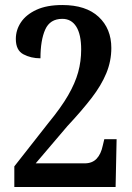

<svg xmlns="http://www.w3.org/2000/svg" viewBox="-20 -744 524 764"><path d="M37 0V-82L172 -254Q223 -316 251 -364.5Q279 -413 291 -456.5Q303 -500 303 -547Q303 -607 283.5 -638Q264 -669 228 -669Q179 -669 160 -626.5Q141 -584 141 -512Q103 -512 73 -528Q43 -544 43 -589Q43 -625 63.5 -655.5Q84 -686 125 -705Q166 -724 228 -724Q322 -724 372.5 -677Q423 -630 423 -553Q423 -501 403 -452.5Q383 -404 344 -353.5Q305 -303 248 -242L122 -94H317Q347 -94 364.5 -112.5Q382 -131 389 -165L395 -190H444L440 0Z"/></svg>

Font: Noto Serif Myanmar Cond SemBd
Style: Regular
Weight: 600
Width: 3
Designer: Ben Mitchell and the Monotype Design Team
Foundry: Monotype Imaging Inc.
Version: Version 2.106; ttfautohint (v1.8.4.7-5d5b)